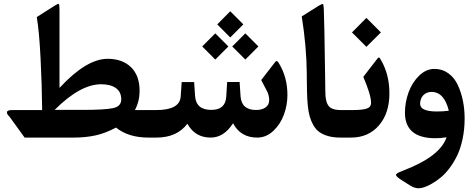

<svg xmlns="http://www.w3.org/2000/svg" viewBox="-20 -718 2485 1002"><path d="M108.4 0 29.8 -108.9Q14.6 -122.6 16.4 -133.1Q18.1 -143.6 43 -143.6H199.7V-159.7Q198.7 -272.9 191.7 -413.8Q184.6 -554.7 171.9 -628.9L262.2 -686.5Q282.7 -699.7 286.6 -697.3Q290.5 -694.8 290.5 -667.5V-259.3Q431.2 -411.1 541.5 -411.1Q618.7 -411.1 663.6 -367.4Q708.5 -323.7 708.5 -243.7Q708.5 -189.5 684.1 -143.6H774.9Q787.1 -143.6 787.1 -96.2V-60.5Q787.1 0 774.9 0H754.9Q649.9 0 585.4 -52.2Q530.8 -22.9 479 -11.5Q427.2 0 364.3 0ZM612.8 -199.2Q612.8 -238.8 584.5 -258.5Q556.2 -278.3 507.8 -278.3Q398.9 -278.3 265.1 -144.5H411.6Q523.9 -144.5 568.4 -153.3Q612.8 -162.1 612.8 -199.2Z M1181.6 -659.2 1250 -590.8 1181.6 -522.5 1113.8 -590.8ZM1260.3 -543.9 1328.6 -475.6 1260.3 -407.2 1191.9 -475.6ZM1103.5 -543.9 1171.9 -475.6 1103.5 -407.2 1035.2 -475.6ZM1316.4 -144Q1346.7 -144 1365.7 -157.2Q1384.8 -170.4 1384.8 -195.8Q1384.8 -208.5 1381.8 -219.7Q1378.9 -231 1375.5 -238.3Q1372.1 -245.6 1361.3 -265.4Q1350.6 -285.2 1343.3 -300.3L1409.7 -386.2Q1416.5 -395.5 1419.9 -398.2Q1423.3 -400.9 1427 -398.4Q1430.7 -396 1436.5 -386.2Q1480 -314 1480 -222.7Q1480 -170.4 1461.9 -120.4Q1443.8 -70.3 1406.7 -35.2Q1369.6 0 1322.3 0Q1235.4 0 1196.3 -74.7Q1148.4 0 1079.6 0Q997.6 0 958 -72.3Q903.3 0 796.4 0H770Q743.2 0 743.2 -70.3V-86.4Q743.2 -143.6 770 -143.6H794.9Q918 -143.6 922.9 -213.9L928.2 -289.6H993.2L998 -217.3Q1002.9 -144.5 1082.5 -144.5Q1156.2 -144.5 1160.6 -212.4L1165.5 -290H1230.5L1235.4 -215.3Q1240.7 -144 1316.4 -144Z M1676.8 -311.5Q1677.7 -226.1 1678.7 -215.8Q1683.1 -169.9 1705.6 -155.3Q1723.6 -143.6 1759.3 -143.6H1772.5Q1784.7 -143.6 1784.7 -96.2V-60.5Q1784.7 0 1772.5 0H1756.8Q1720.2 0 1692.6 -7.8Q1665 -15.6 1646.5 -29.1Q1627.9 -42.5 1615.5 -64.5Q1603 -86.4 1596.2 -110.6Q1589.4 -134.8 1586.2 -168.2Q1583 -201.7 1582.3 -234.1Q1581.5 -266.6 1581.1 -308.6Q1581.1 -324.2 1581.1 -332Q1579.6 -478 1554.7 -632.3L1641.6 -687Q1661.6 -699.2 1665.3 -696.8Q1668.9 -694.3 1669.9 -669.9Q1672.9 -606.4 1676.8 -311.5Z M1767.6 0Q1740.7 0 1740.7 -70.3V-86.4Q1740.7 -143.6 1767.6 -143.6H1818.4Q1869.1 -143.6 1892.8 -150.9Q1916.5 -158.2 1916.5 -182.1Q1916.5 -221.7 1876 -316.9L1942.4 -402.8Q1949.2 -411.6 1951.4 -414.3Q1953.6 -417 1956.8 -417.5Q1960 -418 1962.2 -414.6Q1964.4 -411.1 1969.2 -402.8Q2012.2 -328.6 2012.2 -230Q2012.2 -127 1957.5 -63.5Q1902.8 0 1811.5 0ZM1892.1 -624.5 1967.8 -548.8 1892.1 -473.6 1816.9 -548.8Z M2310.5 -1.5Q2276.9 3.9 2246.1 3.4Q2093.3 0.5 2093.3 -129.9Q2093.3 -183.1 2111.8 -234.9Q2130.4 -286.6 2166.7 -322.5Q2203.1 -358.4 2247.6 -358.4Q2288.1 -358.4 2319.6 -335.7Q2351.1 -313 2368.9 -274.9Q2386.7 -236.8 2395.8 -192.4Q2404.8 -147.9 2404.8 -99.1Q2404.8 -42.5 2394 7.6Q2383.3 57.6 2366 93.5Q2348.6 129.4 2326.2 159.2Q2303.7 189 2280.5 208Q2257.3 227.1 2234.4 240.2Q2211.4 253.4 2194.1 259Q2176.8 264.6 2165 264.6Q2143.6 264.6 2121.1 250.5L2074.7 221.2Q2062 212.9 2055.9 207.5Q2049.8 202.1 2047.4 197.8Q2044.9 193.4 2049.6 189.2Q2054.2 185.1 2062 181.4Q2069.8 177.7 2085 171.9Q2276.9 98.6 2310.5 -1.5ZM2172.4 -176.3Q2172.4 -136.2 2260.7 -136.2Q2290 -136.2 2322.3 -140.1Q2298.3 -238.3 2231.9 -238.3Q2206.1 -238.3 2189.5 -221.4Q2172.9 -204.6 2172.4 -176.3Z"/></svg>

Font: Sahel SemiBold WOL
Style: SemiBold-WOL
Weight: 600
Foundry: Saber Rastikerdar (saber.rastikerdar@gmail.com)
Version: Version 3.4.0